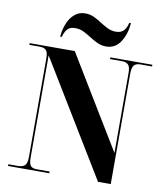

<svg xmlns="http://www.w3.org/2000/svg" viewBox="-99 -1018 945 1099"><g transform="rotate(10 373.5 -468.5)"><path d="M23 0V-10H78Q104 -10 118 -21.5Q132 -33 132 -74V-644Q132 -682 119 -693Q106 -704 84 -704H23V-714H285L610 -179V-644Q610 -680 597.5 -692Q585 -704 563 -704H492V-714H736V-704H667Q644 -704 632 -691Q620 -678 620 -640V0H546L142 -664V-74Q142 -33 153 -21.5Q164 -10 188 -10H263V0ZM456 -771Q429 -771 405.5 -782Q382 -793 359.5 -807.5Q337 -822 314.5 -833Q292 -844 265 -844Q233 -844 218.5 -825.5Q204 -807 198 -781H188Q192 -824 206.5 -859Q221 -894 246.5 -915.5Q272 -937 307 -937Q335 -937 358.5 -926Q382 -915 404 -900.5Q426 -886 448.5 -875Q471 -864 497 -864Q528 -864 543.5 -882.5Q559 -901 564 -927H574Q569 -862 539 -816.5Q509 -771 456 -771Z"/></g></svg>

Font: Noto Serif Display SemiCondensed ExtraBold
Style: Regular
Weight: 800
Width: 4
Designer: Monotype Design Team
Foundry: Monotype Imaging Inc.
Version: Version 2.009